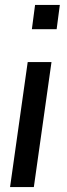

<svg xmlns="http://www.w3.org/2000/svg" viewBox="-20 -763 275 783"><path d="M110 -644 123 -743H224L211 -644ZM21 0 93 -510H190L118 0Z"/></svg>

Font: Assailand Medium
Style: Italic
Weight: 500
Italic angle: -8°
Designer: Hector Gatti with collaboration of the Omnibus-Type team
Foundry: Omnibus-Type
Version: Version 0.072;October 19, 2019;FontCreator 12.0.0.2547 64-bi